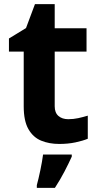

<svg xmlns="http://www.w3.org/2000/svg" viewBox="-20 -682 474 923"><path d="M308 -109Q333 -109 356 -114Q379 -119 402 -126V-15Q378 -5 342.5 2.5Q307 10 265 10Q216 10 177.5 -6Q139 -22 116.5 -61.5Q94 -101 94 -171V-434H23V-497L105 -547L148 -662H243V-546H396V-434H243V-171Q243 -140 261 -124.5Q279 -109 308 -109ZM325 71Q310 104 290 142.5Q270 181 244 221H157V208Q165 179 174 136Q183 93 187 61H325Z"/></svg>

Font: Noto Sans Tai Tham
Style: Bold
Weight: 700
Designer: Monotype Design Team 2013. Revised by David WIlliams 2020
Foundry: Monotype Imaging Inc.
Version: Version 2.002; ttfautohint (v1.8.4.7-5d5b)